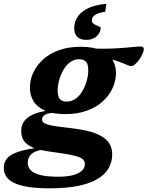

<svg xmlns="http://www.w3.org/2000/svg" viewBox="-98 -758 782 1018"><path d="M596.5 -407.5Q591 -407.5 580 -412Q569 -416.5 552 -423.5Q535 -430.5 511.5 -438Q488 -445.5 458 -451Q428 -456.5 390.5 -458.5L395 -500.5Q458 -498.5 509.2 -501.2Q560.5 -504 596.8 -507.8Q633 -511.5 649 -511.5Q655 -511.5 659.8 -508.5Q664.5 -505.5 664.5 -498.5Q664.5 -488.5 658 -473.2Q651.5 -458 641 -443Q630.5 -428 618.8 -417.8Q607 -407.5 596.5 -407.5ZM256.5 -219.5Q278 -219.5 296 -230.2Q314 -241 328 -259Q342 -277 351.2 -299Q360.5 -321 365.5 -344Q370.5 -367 370 -386.5Q370 -418 357.8 -431Q345.5 -444 321 -444Q299.5 -444 281.5 -433.2Q263.5 -422.5 249.8 -404.5Q236 -386.5 226.5 -364.5Q217 -342.5 212.2 -319.8Q207.5 -297 207.5 -277Q208 -245.5 220 -232.2Q232 -219 256.5 -219.5ZM328.5 -510Q395.5 -510 437 -491.8Q478.5 -473.5 497.5 -442.5Q516.5 -411.5 517 -373.5Q517 -330.5 499 -291Q481 -251.5 446.5 -220.2Q412 -189 362.2 -171Q312.5 -153 249 -153Q182.5 -153 140.8 -171.5Q99 -190 80 -221Q61 -252 60.5 -290Q60 -333.5 78.2 -372.8Q96.5 -412 131 -443.2Q165.5 -474.5 215.5 -492.2Q265.5 -510 328.5 -510ZM165 240.5Q93.5 240.5 46.2 232.2Q-1 224 -28.2 209.2Q-55.5 194.5 -66.8 174.8Q-78 155 -78 132Q-78 103 -61 82.2Q-44 61.5 -1.8 47Q40.5 32.5 116 23.5L132.5 12.5L156 32.5Q126 34.5 105.5 40.2Q85 46 72.8 55.5Q60.5 65 54.8 77.5Q49 90 49 105.5Q49 127.5 64.2 144Q79.5 160.5 114.8 169.8Q150 179 210.5 179Q257.5 179 289 170.5Q320.5 162 336.2 147Q352 132 352 113Q352 100.5 345.8 91.5Q339.5 82.5 321.5 75.2Q303.5 68 269 61.5Q234.5 55 178.5 47.5Q110.5 39 75.2 23.5Q40 8 27.2 -13.8Q14.5 -35.5 14.5 -62.5Q14.5 -102 40.2 -126.8Q66 -151.5 113.2 -163.5Q160.5 -175.5 223.5 -176.5L213.5 -160.5Q161.5 -161 143.2 -151Q125 -141 125 -124.5Q125 -116 130.8 -109.8Q136.5 -103.5 153 -98.2Q169.5 -93 200.8 -88.2Q232 -83.5 282.5 -78Q365 -68.5 411.8 -49.5Q458.5 -30.5 477.8 -3.2Q497 24 497 60.5Q497 99 479 132Q461 165 422 189.2Q383 213.5 319.5 227Q256 240.5 165 240.5ZM436 -610Q436 -587 415.5 -566.8Q395 -546.5 359 -546.5Q328 -546.5 311.8 -562.5Q295.5 -578.5 295.5 -608Q295.5 -637 310.5 -664Q325.5 -691 362.8 -711.2Q400 -731.5 466 -738L460 -696Q431 -691.5 415.5 -684Q400 -676.5 394.5 -667.8Q389 -659 389 -650Q389 -637 400.8 -630Q412.5 -623 424.2 -619Q436 -615 436 -610Z"/></svg>

Font: Newsreader 9pt
Style: Bold Italic
Weight: 700
Italic angle: -17°
Designer: Hugues Gentile
Foundry: Production Type
Version: Version 1.003